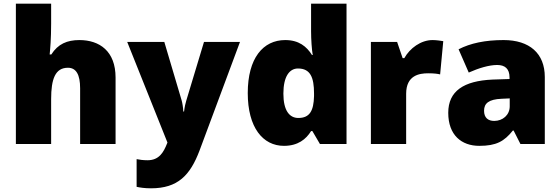

<svg xmlns="http://www.w3.org/2000/svg" viewBox="-20 -780 3035 1040"><path d="M257 -652V-760H66V0H257V-243C257 -352 279 -413 348 -413C393 -413 414 -375 414 -302V0H606V-360C606 -503 519 -563 410 -563C344 -563 294 -542 258 -485H249C252 -514 257 -570 257 -652Z M669 -553 887 -8 885 -3C866 45 842 88 779 88C756 88 734 85 720 82V232C739 236 763 240 798 240C943 240 1010 170 1061 35L1280 -553H1085L989 -235C985 -222 980 -202 977 -176H973C972 -197 968 -222 964 -236L870 -553Z M1518 10C1594 10 1638 -26 1665 -70H1672L1713 0H1857V-760H1665V-612C1665 -565 1669 -510 1674 -482H1670C1641 -528 1599 -563 1525 -563C1405 -563 1322 -465 1322 -276C1322 -89 1404 10 1518 10ZM1596 -141C1548 -141 1515 -181 1515 -273C1515 -366 1548 -409 1594 -409C1661 -409 1681 -361 1681 -274V-259C1679 -179 1657 -141 1596 -141Z M2323 -563C2260 -563 2200 -519 2170 -465H2161L2131 -553H1989V0H2180V-272C2180 -372 2251 -383 2299 -383C2334 -383 2351 -380 2364 -377L2381 -557C2370 -559 2344 -563 2323 -563Z M2708 -563C2608 -563 2528 -546 2464 -513L2519 -387C2573 -411 2629 -428 2673 -428C2714 -428 2740 -409 2740 -360V-352L2648 -349C2492 -342 2408 -287 2408 -169C2408 -48 2480 10 2576 10C2668 10 2711 -14 2758 -73H2762L2799 0H2931V-363C2931 -491 2848 -563 2708 -563ZM2697 -245 2741 -247V-204C2741 -157 2703 -125 2657 -125C2624 -125 2602 -142 2602 -180C2602 -220 2627 -242 2697 -245Z"/></svg>

Font: Noto Sans Tamil Black
Style: Regular
Weight: 900
Designer: Jelle Bosma - Monotype Design Team
Foundry: Monotype Imaging Inc.
Version: Version 2.004